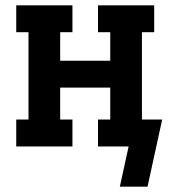

<svg xmlns="http://www.w3.org/2000/svg" viewBox="-20 -550 640 721"><path d="M430 151 463 0H348V-101H394V-221H206V-101H252V0H41V-101H87V-429H41V-530H252V-429H206V-322H394V-429H348V-530H559V-429H513V-101H589L534 151Z"/></svg>

Font: Iosevka Slab Extended
Style: Bold
Weight: 700
Width: 7
Monospace: yes
Designer: Belleve Invis
Foundry: Belleve Invis
Version: Version 11.1.0; ttfautohint (v1.8.3)